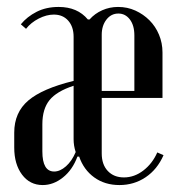

<svg xmlns="http://www.w3.org/2000/svg" viewBox="-20 -524 514 553"><path d="M192 -418Q192 -447 176.5 -464.5Q161 -482 135 -482Q114 -482 91.5 -470.5Q69 -459 55 -441L40 -454Q58 -476 85.5 -490Q113 -504 149 -504Q203 -504 233 -468H238Q253 -485 274.5 -494.5Q296 -504 320 -504Q347 -504 370 -493.5Q393 -483 410.5 -465.5Q428 -448 438 -424Q448 -400 448 -373V-242H273V-82Q273 -50 290.5 -31.5Q308 -13 337 -13Q367 -13 393 -33Q419 -53 433 -85L451 -77Q433 -36 399.5 -13.5Q366 9 324 9Q282 9 251.5 -13Q221 -35 208 -73H203Q189 -35 161.5 -13Q134 9 103 9Q66 9 43.5 -21Q21 -51 21 -99V-142Q21 -200 61.5 -234.5Q102 -269 192 -291ZM273 -424V-262H367V-422Q367 -451 354 -468Q341 -485 321 -485Q300 -485 286.5 -467.5Q273 -450 273 -424ZM136 -30Q153 -30 170 -45Q187 -60 198 -86Q192 -104 192 -123V-277Q143 -261 122.5 -235.5Q102 -210 102 -166V-88Q102 -30 136 -30Z"/></svg>

Font: Moniqa SemBd Narrow Heading
Style: Regular
Weight: 600
Width: 4
Designer: Rajesh Rajput
Foundry: Rajesh Rajput
Version: Version 1.000